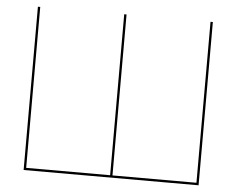

<svg xmlns="http://www.w3.org/2000/svg" viewBox="-50 -760 1010 820"><g transform="rotate(5 454.5 -350.0)"><path d="M820 -10V-700H830V0H80V-700H90V-10H450V-700H460V-10Z"/></g></svg>

Font: Jost* Hairline
Style: Regular
Weight: 100
Version: Version 3.7